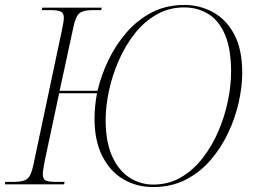

<svg xmlns="http://www.w3.org/2000/svg" viewBox="-39 -745 1033 776"><path d="M580 11Q513 11 459.5 -20.5Q406 -52 374.5 -114Q343 -176 343 -266Q343 -314 353 -368H200L141 -91Q138 -74 136 -61.5Q134 -49 134 -41Q134 -20 147 -15Q160 -10 186 -10H222L220 0H-19L-18 -10H19Q56 -10 71.5 -22.5Q87 -35 96 -79L211 -622Q214 -638 216.5 -651Q219 -664 219 -673Q219 -693 206 -698.5Q193 -704 167 -704H130L132 -714H372L370 -704H334Q297 -704 282 -691.5Q267 -679 258 -637L202 -378H355Q370 -441 399.5 -502.5Q429 -564 473 -614.5Q517 -665 575 -695Q633 -725 706 -725Q768 -725 821.5 -696Q875 -667 907.5 -606.5Q940 -546 940 -450Q940 -395 926 -332Q912 -269 883.5 -208.5Q855 -148 812 -98Q769 -48 711 -18.5Q653 11 580 11ZM580 1Q642 1 692 -28Q742 -57 780 -106Q818 -155 843.5 -214.5Q869 -274 882 -336.5Q895 -399 895 -455Q895 -547 870.5 -604.5Q846 -662 803 -688.5Q760 -715 705 -715Q644 -715 593.5 -686Q543 -657 505 -608.5Q467 -560 441 -500.5Q415 -441 401.5 -378.5Q388 -316 388 -260Q388 -172 414 -114Q440 -56 484 -27.5Q528 1 580 1Z"/></svg>

Font: Noto Serif Display ExtraLight
Style: Italic
Weight: 200
Italic angle: -12°
Designer: Monotype Design Team
Foundry: Monotype Imaging Inc.
Version: Version 2.009